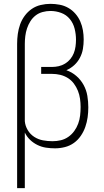

<svg xmlns="http://www.w3.org/2000/svg" viewBox="-20 -763 540 998"><path d="M69 215V-535Q69 -561 72.5 -586.5Q76 -612 84.5 -636Q93 -660 108.5 -681Q124 -702 145 -716.5Q166 -731 191.5 -737Q217 -743 242 -743Q266 -743 290 -738.5Q314 -734 335 -722Q356 -710 372 -691.5Q388 -673 397.5 -651Q407 -629 411 -605.5Q415 -582 415 -558Q415 -533 411 -509Q407 -485 395.5 -463Q384 -441 366 -424.5Q348 -408 325 -398Q354 -388 377 -368Q400 -348 414.5 -321.5Q429 -295 434 -265Q439 -235 439 -205Q439 -179 435.5 -153.5Q432 -128 423.5 -103.5Q415 -79 400 -57Q385 -35 364 -20Q343 -5 317.5 1.5Q292 8 266 8Q242 8 219 4.5Q196 1 174.5 -9.5Q153 -20 136 -36.5Q119 -53 109 -74V215ZM253 -29Q275 -29 296 -34Q317 -39 335 -51.5Q353 -64 366 -82Q379 -100 386.5 -120.5Q394 -141 396.5 -163Q399 -185 399 -207Q399 -228 396 -249.5Q393 -271 385 -291Q377 -311 364 -328.5Q351 -346 332.5 -357.5Q314 -369 293 -374Q272 -379 250 -379H194V-415H250Q268 -415 285.5 -419Q303 -423 318.5 -432.5Q334 -442 345.5 -456Q357 -470 363.5 -486.5Q370 -503 372.5 -521Q375 -539 375 -557Q375 -585 368 -613.5Q361 -642 343 -664Q325 -686 298 -696Q271 -706 242 -706Q222 -706 201.5 -700.5Q181 -695 165 -682.5Q149 -670 138 -652.5Q127 -635 120.5 -615.5Q114 -596 111.5 -575.5Q109 -555 109 -535V-133Q111 -109 124 -87Q137 -65 158 -51.5Q179 -38 203.5 -33.5Q228 -29 253 -29Z"/></svg>

Font: Iosevka Extralight
Style: Regular
Weight: 200
Monospace: yes
Designer: Belleve Invis
Foundry: Belleve Invis
Version: Version 32.0.1; ttfautohint (v1.8.4)